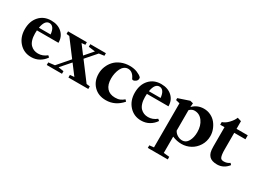

<svg xmlns="http://www.w3.org/2000/svg" viewBox="-38 -1224 2863 2132"><g transform="rotate(30 1393.5 -158.0)"><path d="M234.9 11.2Q142.1 11.2 81.5 -55.4Q21 -122.1 21 -224.1Q21 -326.7 78.4 -389.9Q135.7 -453.1 230 -453.1Q315.4 -453.1 368.2 -405Q420.9 -356.9 420.9 -278.3H144.5Q143.1 -258.8 143.1 -238.3Q143.1 -190.9 154.3 -155.5Q165.5 -120.1 185.3 -100.1Q205.1 -80.1 229.2 -70.6Q253.4 -61 282.7 -61Q341.8 -61 392.1 -102.1L412.1 -85Q383.8 -41.5 337.9 -15.1Q292 11.2 234.9 11.2ZM225.6 -418.9Q166.5 -418.9 148.9 -314.9H298.8Q293.9 -366.2 274.9 -392.6Q255.9 -418.9 225.6 -418.9Z M431.2 0V-33.2L511.7 -43L644 -195.8L486.8 -404.3L449.2 -408.7V-441.9H690.4V-408.7L644 -404.3L728 -292.5L819.3 -397.9L734.4 -408.7V-441.9H934.6V-408.7L868.2 -399.4L750 -264.2L919.9 -38.6L963.9 -33.2V0H709V-33.2L763.2 -38.1L665.5 -167.5L557.6 -43.9L626.5 -33.2V0Z M1192.9 11.2Q1095.7 11.2 1036.9 -49.6Q978 -110.4 978 -205.1Q978 -252.9 995.6 -297.4Q1013.2 -341.8 1045.2 -376.5Q1077.1 -411.1 1127.2 -432.1Q1177.2 -453.1 1237.3 -453.1Q1290 -453.1 1331.8 -436.3Q1373.5 -419.4 1393.6 -398.4Q1397 -390.6 1397 -381.8Q1397 -360.8 1379.4 -346.7Q1361.8 -332.5 1344.7 -332.5Q1333 -332.5 1329.1 -341.3Q1295.9 -416 1236.3 -416Q1209 -416 1187 -399.4Q1165 -382.8 1151.9 -355.5Q1138.7 -328.1 1131.6 -295.7Q1124.5 -263.2 1124.5 -229.5Q1124.5 -149.4 1161.6 -107.2Q1198.7 -64.9 1267.6 -64.9Q1304.7 -64.9 1330.1 -75.7Q1355.5 -86.4 1379.4 -107.4L1397.9 -87.4Q1312 11.2 1192.9 11.2Z M1645 11.2Q1552.2 11.2 1491.7 -55.4Q1431.2 -122.1 1431.2 -224.1Q1431.2 -326.7 1488.5 -389.9Q1545.9 -453.1 1640.1 -453.1Q1725.6 -453.1 1778.3 -405Q1831.1 -356.9 1831.1 -278.3H1554.7Q1553.2 -258.8 1553.2 -238.3Q1553.2 -190.9 1564.5 -155.5Q1575.7 -120.1 1595.5 -100.1Q1615.2 -80.1 1639.4 -70.6Q1663.6 -61 1692.9 -61Q1752 -61 1802.2 -102.1L1822.3 -85Q1793.9 -41.5 1748 -15.1Q1702.1 11.2 1645 11.2ZM1635.7 -418.9Q1576.7 -418.9 1559.1 -314.9H1709Q1704.1 -366.2 1685.1 -392.6Q1666 -418.9 1635.7 -418.9Z M1863.3 236.3V203.1L1919.9 196.8V-368.2L1869.6 -380.9V-405.8L2010.7 -453.1L2049.8 -443.4Q2046.4 -418.5 2045.9 -393.1Q2103 -452.1 2185.5 -453.1Q2233.9 -453.6 2275.1 -433.3Q2316.4 -413.1 2343 -379.9Q2369.6 -346.7 2384.8 -305.9Q2399.9 -265.1 2399.9 -223.6Q2399.9 -156.2 2366.2 -101.6Q2332.5 -46.9 2278.6 -17.6Q2224.6 11.7 2163.6 11.7Q2104 11.7 2044.9 -13.2V195.8L2119.1 203.1V236.3ZM2108.4 -381.8Q2071.8 -381.8 2044.9 -352.1V-90.3Q2060.1 -60.5 2089.6 -43.2Q2119.1 -25.9 2150.9 -25.9Q2199.2 -25.9 2225.8 -73.5Q2252.4 -121.1 2252.4 -189.9Q2252.4 -272 2212.4 -326.9Q2172.4 -381.8 2108.4 -381.8Z M2619.1 11.7Q2550.3 11.7 2518.6 -22Q2501.5 -40.5 2493.7 -67.1Q2485.8 -93.8 2485.8 -141.6V-388.7H2430.7V-422.9Q2470.2 -434.1 2508.3 -474.4Q2546.4 -514.6 2561 -553.2L2610.8 -538.1V-439.9H2754.4V-388.7H2610.8V-176.3Q2610.8 -103 2625 -74.7Q2635.3 -54.7 2668 -54.7Q2710 -54.7 2742.2 -79.1L2759.8 -60.5Q2703.6 11.7 2619.1 11.7Z"/></g></svg>

Font: Elstob 10pt
Style: Bold
Weight: 700
Designer: Peter S. Baker
Version: Version 1.015